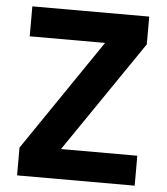

<svg xmlns="http://www.w3.org/2000/svg" viewBox="-51 -746 687 792"><g transform="rotate(5 292.5 -350.0)"><path d="M49 0V-115L363 -576H51V-700H535V-585L220 -124H536V0Z"/></g></svg>

Font: DM Sans 18pt Black
Style: Regular
Weight: 900
Designer: Colophon Foundry, Jonny Pinhorn
Foundry: Colophon Foundry
Version: Version 4.004;gftools[0.9.30]